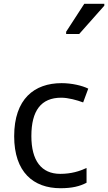

<svg xmlns="http://www.w3.org/2000/svg" viewBox="-20 -986 572 1016"><path d="M330 -806H399L532 -956V-966H426L330 -818ZM300 10C361 10 402 0 438 -19V-97C401 -80 357 -66 299 -66C198 -66 146 -137 146 -266C146 -400 197 -469 304 -469C341 -469 388 -456 420 -444L447 -517C415 -533 360 -546 306 -546C162 -546 55 -463 55 -265C55 -75 157 10 300 10Z"/></svg>

Font: Noto Sans Tifinagh Agraw Imazighen
Style: Regular
Weight: 400
Designer: JamraPatel
Foundry: JamraPatel LLC
Version: Version 2.006